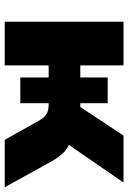

<svg xmlns="http://www.w3.org/2000/svg" viewBox="115 -658 543 813"><g transform="rotate(90 386.5 -251.5)"><path d="M72 0V-503H257V-320H308V-436H417V-320H433L554 -503H753L573 -242L546 -285Q575 -281 595 -271Q615 -261 630.5 -244.5Q646 -228 660 -204L773 0H572L492 -143Q484 -158 474.5 -167.5Q465 -177 453 -181.5Q441 -186 424 -186H407L417 -204V-66H308V-186H257V0Z"/></g></svg>

Font: Nunito Sans 8pt Black
Style: Regular
Weight: 900
Version: Version 3.101;gftools[0.9.27]